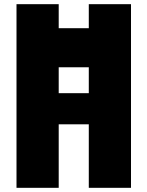

<svg xmlns="http://www.w3.org/2000/svg" viewBox="-20 -826 706 919"><path d="M59 73V-806H261V-691H405V-806H607V73H405V-231H261V73ZM261 -380H405V-504H261Z"/></svg>

Font: Farlight84_Sys_V01
Style: Bold
Weight: 700
Designer: Monotype Design Team, Nadine Chahine and Nizar Qandah
Foundry: Monotype Imaging Inc.
Version: Version 2.004;October 31, 2024;FontCreator 14.0.0.2814 64-bi